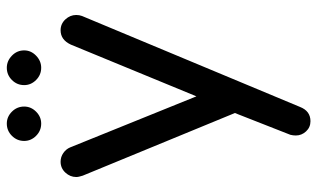

<svg xmlns="http://www.w3.org/2000/svg" viewBox="-204 -527 932 564"><g transform="rotate(-90 262.0 -245.0)"><path d="M181 -590Q160 -590 145 -605Q130 -620 130 -640Q130 -661 145 -676Q160 -691 181 -691Q201 -691 216 -676Q231 -661 231 -640Q231 -620 216 -605Q201 -590 181 -590ZM345 -590Q324 -590 309 -605Q294 -620 294 -640Q294 -661 309 -676Q324 -691 345 -691Q365 -691 380.5 -676Q396 -661 396 -640Q396 -620 380.5 -605Q365 -590 345 -590ZM188 201Q170 201 158 188Q146 175 146 158Q146 154 146.5 150Q147 146 148 142L212 -21L28 -468Q27 -472 25.5 -477Q24 -482 24 -487Q24 -505 37 -519Q50 -533 69 -533Q83 -533 94.5 -525Q106 -517 111 -505L261 -134L413 -503Q427 -533 455 -533Q474 -533 487 -519Q500 -505 500 -487Q500 -478 497 -470L230 170Q218 201 188 201Z"/></g></svg>

Font: Huninn
Style: Regular
Weight: 400
Designer: justfont
Foundry: justfont
Version: Version 1.003